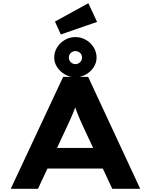

<svg xmlns="http://www.w3.org/2000/svg" viewBox="-20 -1181 944 1201"><path d="M47.2 0 374.9 -700H531.4L857.1 0H682.3L495.8 -398.4Q486.5 -420.1 477.2 -440.9Q467.9 -461.7 460.4 -482Q452.8 -502.3 445.7 -522.5Q438.7 -542.8 433.3 -563.4L468.6 -563.8Q462.3 -541.8 454.9 -521Q447.6 -500.3 439.5 -480.2Q431.3 -460.1 422.3 -439.6Q413.3 -419.1 402.6 -396.7L217.6 0ZM199.6 -126.8 254.9 -255.5H646.9L678.2 -126.8ZM451.7 -698Q416.8 -698 386.6 -715Q356.5 -732.1 337.8 -760.1Q319.2 -788.2 319.2 -820.2Q319.2 -855.9 337.5 -885.1Q355.9 -914.3 386.1 -931.7Q416.2 -949.1 451.7 -949.1Q487 -949.1 517.2 -931.7Q547.4 -914.3 565.7 -885.1Q584.1 -855.9 584.1 -820.2Q584.1 -788.2 565.7 -760.1Q547.4 -732.1 517.2 -715Q487 -698 451.7 -698ZM451.7 -779.9Q468.7 -779.9 480.9 -792Q493.1 -804.1 493.1 -820.2Q493.1 -839.2 480.7 -850.3Q468.3 -861.4 451.7 -861.4Q435.1 -861.4 422.9 -849.9Q410.7 -838.3 410.7 -820.2Q410.7 -803.5 422.9 -791.7Q435.1 -779.9 451.7 -779.9ZM360.5 -965.5 323.9 -1046.2 532.7 -1161 587.2 -1044Z"/></svg>

Font: Lexend Peta
Style: Regular
Weight: 400
Designer: Bonnie Shaver-Troup, Thomas Jockin
Foundry: Lexend
Version: Version 1.007